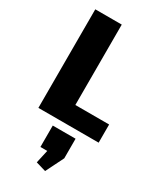

<svg xmlns="http://www.w3.org/2000/svg" viewBox="-248 -783 990 1181"><g transform="rotate(30 246.5 -192.0)"><path d="M206 -129H487V0H59V-700H247V-29ZM352 50V189L289 316L218 295L260 106L335 202H190V50Z"/></g></svg>

Font: Pathway Extreme SemiCondensed ExtraBold
Style: Regular
Weight: 800
Width: 4
Version: Version 1.001;gftools[0.9.26]